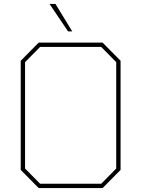

<svg xmlns="http://www.w3.org/2000/svg" viewBox="-20 -953 716 973"><path d="M325 -794 231 -933H261L346 -794ZM176 0 85 -92V-645L176 -737H500L591 -645V-92L500 0ZM183 -22H493L569 -99V-638L493 -715H183L107 -638V-99Z"/></svg>

Font: Tomorrow Thin
Style: Regular
Weight: 250
Designer: Tony de Marco, Monica Rizzolli
Foundry: Just in Type
Version: Version 2.002